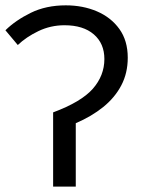

<svg xmlns="http://www.w3.org/2000/svg" viewBox="-20 -688 522 708"><path d="M175.9 0V-273.6Q279.6 -312.2 322.3 -360.7Q364.9 -409.3 364.9 -470.4Q364.9 -527.6 325.9 -561.3Q286.9 -594.9 217.9 -594.9Q166.7 -594.9 121.7 -573.3Q76.7 -551.7 45.6 -522L0 -576.4Q37.5 -613.2 93.7 -640.8Q149.9 -668.3 222.5 -668.3Q285.6 -668.3 337.3 -646.2Q389.1 -624.1 420.1 -581.2Q451.1 -538.2 451.1 -475.1Q451.1 -418.6 427.4 -373.4Q403.8 -328.3 360.8 -293.5Q317.8 -258.7 259.4 -233.7V0Z"/></svg>

Font: SourceSans3VF
Style: Regular
Weight: 200
Designer: Paul D. Hunt
Foundry: Adobe
Version: Version 3.052;hotconv 1.1.0;makeotfexe 2.6.0